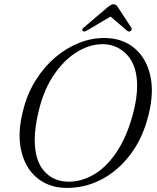

<svg xmlns="http://www.w3.org/2000/svg" viewBox="-20 -896 762 929"><path d="M494 -712Q575.5 -709.5 631.2 -662.5Q687 -615.5 706.5 -533.2Q726 -451 699.5 -343Q672.5 -230.5 612 -149.8Q551.5 -69 468.8 -26.5Q386 16 292.5 13Q212 10 156.2 -37.8Q100.5 -85.5 81.8 -170.8Q63 -256 94 -370Q113.5 -445.5 153.5 -509Q193.5 -572.5 247.5 -618.5Q301.5 -664.5 364.5 -689.2Q427.5 -714 494 -712ZM305 -17Q368.5 -15 429.8 -49Q491 -83 541.2 -155.8Q591.5 -228.5 622.5 -341.5Q644 -420.5 643.5 -482.5Q643 -576.5 597.5 -627.8Q552 -679 484 -682Q419.5 -684.5 356.5 -647Q293.5 -609.5 244 -538.5Q194.5 -467.5 170 -370Q158.5 -325.5 153.2 -287.2Q148 -249 148 -217.5Q148.5 -120.5 192 -70Q235.5 -19.5 305 -17ZM611.5 -745.5Q603 -740 593.5 -748.5L515 -816L401 -748.5Q386 -740 380 -746Q373.5 -753 385.5 -763L499 -859.5Q508 -867 514.8 -871.2Q521.5 -875.5 529.5 -875.5Q537.5 -875.5 542.2 -871.2Q547 -867 551.5 -859.5L615 -762.5Q618.5 -757.5 616.8 -752.8Q615 -748 611.5 -745.5Z"/></svg>

Font: Fraunces 72pt Soft Light
Style: Italic
Weight: 300
Italic angle: -16°
Version: Version 1.000;[b76b70a41]